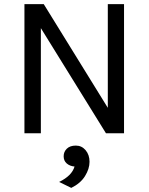

<svg xmlns="http://www.w3.org/2000/svg" viewBox="-20 -649 725 935"><path d="M268 237Q330 207 343 162Q320 160 305 147Q290 134 290 112Q290 90 305.5 75Q321 60 349.5 60Q378 60 397 82.5Q416 105 416 139Q416 173 394 208.5Q372 244 327 266ZM99 0V-629H193L505 -124V-629H584V0H496L179 -512V0Z"/></svg>

Font: Karmilla
Style: Regular
Weight: 400
Designer: Jonathan Pinhorn
Version: Version 1.000